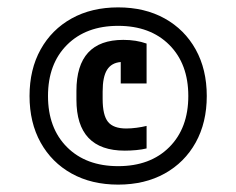

<svg xmlns="http://www.w3.org/2000/svg" viewBox="-20 -760 640 520"><path d="M300 -260Q228 -260 174 -290Q120 -320 90 -374Q60 -428 60 -500Q60 -572 90 -626Q120 -680 174 -710Q228 -740 300 -740Q372 -740 426 -710Q480 -680 510 -626Q540 -572 540 -500Q540 -428 510 -374Q480 -320 426 -290Q372 -260 300 -260ZM300 -310Q387 -310 438.5 -361.5Q490 -413 490 -500Q490 -587 438.5 -638.5Q387 -690 300 -690Q213 -690 161.5 -638.5Q110 -587 110 -500Q110 -413 161.5 -361.5Q213 -310 300 -310ZM318 -352Q187 -352 187 -490V-514Q187 -652 314 -652Q349 -652 377 -642V-534H307V-592Q282 -590 270 -571Q258 -552 258 -512V-492Q258 -448 272.5 -430Q287 -412 322 -412Q335 -412 350 -414Q365 -416 377 -419V-358Q365 -355 349 -353.5Q333 -352 318 -352Z"/></svg>

Font: M PLUS Code Latin 60
Style: Regular
Weight: 400
Width: 7
Monospace: yes
Designer: Coji Morishita
Foundry: UNDERFOREST DESIGN
Version: Version 1.005; ttfautohint (v1.8.3)